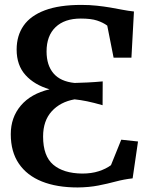

<svg xmlns="http://www.w3.org/2000/svg" viewBox="-20 -772 639 802"><path d="M304.5 11Q217 11 154.8 -14Q92.5 -39 58.8 -88.5Q25 -138 25 -211.5Q25 -281.5 67 -331Q109 -380.5 187 -399Q123.5 -417.5 86.5 -458.5Q49.5 -499.5 49.5 -565Q49.5 -623 78.5 -664.8Q107.5 -706.5 167.5 -729Q227.5 -751.5 319.5 -751.5Q354.5 -751.5 384.5 -748.2Q414.5 -745 441 -740.5Q467.5 -736 491.8 -731.2Q516 -726.5 539.5 -724L529 -531H454.5L428 -665Q410.5 -678 385.5 -686.2Q360.5 -694.5 317.5 -694.5Q249.5 -694.5 212 -658.5Q174.5 -622.5 174.5 -557Q174.5 -499.5 203.5 -465.5Q232.5 -431.5 291.5 -425.5Q316 -426 346 -427.5Q376 -429 409 -432L408.5 -332.5Q372 -343 344.2 -348.8Q316.5 -354.5 291.5 -357Q232 -346.5 196 -307Q160 -267.5 160 -201.5Q160 -120 202.5 -84Q245 -48 323 -47Q362.5 -47 392.5 -56.8Q422.5 -66.5 443.5 -82L486.5 -188.5L556.5 -181L534 -27Q498 -23 463.5 -13.8Q429 -4.5 390.5 3Q352 10.5 304.5 11Z"/></svg>

Font: Merriweather 24pt SemiBold
Style: Regular
Weight: 600
Designer: Eben Sorkin
Foundry: Eben Sorkin
Version: Version 2.100